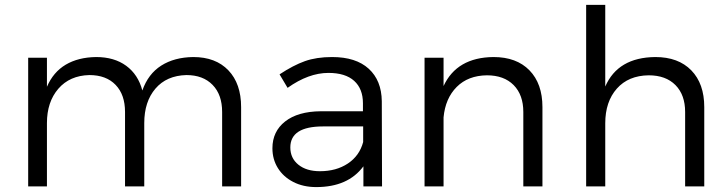

<svg xmlns="http://www.w3.org/2000/svg" viewBox="-20 -762 2978 785"><path d="M965.8 -324.2V0H888.2V-304.2Q888.2 -375 849.1 -415Q810.1 -455.1 742.2 -455.1Q661.1 -453.1 615.5 -399.7Q569.8 -346.2 569.8 -258.8V0H491.2V-304.2Q491.2 -375 452.6 -415Q414.1 -455.1 345.2 -455.1Q265.1 -453.1 218.5 -399.2Q171.9 -345.2 171.9 -258.8V0H95.2V-525.9H171.9V-407.2Q197.8 -467.3 248.8 -497.6Q299.8 -527.8 373 -528.8Q447.3 -528.8 496.1 -492.9Q544.9 -457 562 -392.1Q585.9 -460 639.4 -493.9Q692.9 -527.8 770 -528.8Q861.8 -528.8 913.8 -474.4Q965.8 -419.9 965.8 -324.2Z M1465.8 0V-82Q1402.8 2.9 1272.9 2.9Q1219.7 2.9 1179 -18.1Q1138.2 -39.1 1116 -75Q1093.8 -110.8 1093.8 -155.8Q1093.8 -224.6 1145.8 -265.4Q1197.8 -306.2 1291 -307.1H1463.9V-339.8Q1463.9 -398.9 1428 -431.4Q1392.1 -463.9 1322.8 -463.9Q1241.7 -463.9 1155.8 -402.8L1123 -458Q1179.2 -495.1 1226.6 -512Q1273.9 -528.8 1337.9 -528.8Q1435.1 -528.8 1487.5 -481Q1540 -433.1 1541 -348.1L1542 0ZM1464.8 -181.2V-245.1H1300.8Q1167 -245.1 1167 -159.2Q1167 -115.2 1200 -88.6Q1232.9 -62 1288.1 -62Q1355 -62 1402.3 -93.5Q1449.7 -125 1464.8 -181.2Z M2197.8 -324.2V0H2119.6V-304.2Q2119.6 -374 2080.1 -414.1Q2040.5 -454.1 1970.7 -454.1Q1893.6 -453.1 1847.2 -406.5Q1800.8 -359.9 1793.5 -282.2V0H1715.8V-525.9H1793.5V-410.2Q1847.7 -527.3 1997.6 -528.8Q2091.8 -528.8 2144.8 -474.4Q2197.8 -419.9 2197.8 -324.2Z M2859.4 -324.2V0H2781.2V-304.2Q2781.2 -374 2741.7 -414.1Q2702.1 -454.1 2632.3 -454.1Q2549.3 -453.1 2502 -399.7Q2454.6 -346.2 2454.6 -257.8V0H2376.5V-742.2H2454.6V-408.2Q2506.3 -527.3 2659.2 -528.8Q2753.4 -528.8 2806.4 -474.4Q2859.4 -419.9 2859.4 -324.2Z"/></svg>

Font: Argentum Sans Light
Style: Regular
Weight: 300
Designer: Julieta Ulanovsky (Modified by Cristiano Sobral)
Foundry: Julieta Ulanovsky
Version: Version 1.000; ttfautohint (v1.5.65-e2d9)